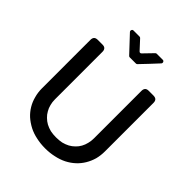

<svg xmlns="http://www.w3.org/2000/svg" viewBox="-255 -1088 1247 1247"><g transform="rotate(45 368.5 -464.5)"><path d="M240.2 -937.5H294.9Q301.8 -937.5 305.7 -932.6Q328.1 -908.2 363.3 -870.1Q367.2 -865.2 373 -865.2Q378.9 -865.2 382.8 -870.1Q409.2 -896.5 444.3 -933.6Q448.2 -937.5 454.1 -937.5H508.8Q517.6 -937.5 521 -929.2Q524.4 -920.9 518.6 -914.1Q463.9 -854.5 412.1 -800.8Q408.2 -796.9 402.3 -796.9H345.7Q339.8 -796.9 335.9 -801.8L230.5 -914.1Q224.6 -920.9 228 -929.2Q231.4 -937.5 240.2 -937.5ZM119.1 -730.5Q102.5 -730.5 93.8 -722.7Q85 -713.9 85 -697.3Q85 -548.8 85 -252Q85 -213.9 94.7 -179.7Q103.5 -145.5 121.1 -116.2Q138.7 -86.9 164.1 -63.5Q189.5 -41 222.7 -23.4Q254.9 -6.8 293 1Q331.1 9.8 375 9.8Q418 9.8 456.1 1Q494.1 -6.8 527.3 -23.4Q559.6 -40 585 -63.5Q610.4 -86.9 627.9 -116.2Q645.5 -145.5 655.3 -179.7Q664.1 -213.9 664.1 -252Q664.1 -400.4 664.1 -697.3Q664.1 -713.9 655.3 -722.7Q646.5 -730.5 629.9 -730.5Q616.2 -730.5 586.9 -730.5Q570.3 -730.5 562.5 -722.7Q553.7 -713.9 553.7 -697.3Q553.7 -551.8 553.7 -260.7Q553.7 -235.4 547.9 -213.9Q543 -192.4 532.2 -172.9Q521.5 -153.3 505.9 -138.7Q490.2 -123 470.7 -112.3Q450.2 -101.6 426.8 -95.7Q402.3 -90.8 375 -90.8Q346.7 -90.8 323.2 -95.7Q299.8 -101.6 279.3 -112.3Q259.8 -123 244.1 -138.7Q228.5 -153.3 217.8 -172.9Q206.1 -192.4 201.2 -213.9Q195.3 -235.4 195.3 -260.7Q195.3 -406.2 195.3 -697.3Q195.3 -713.9 186.5 -722.7Q178.7 -730.5 162.1 -730.5Q151.4 -730.5 140.6 -730.5Q129.9 -730.5 119.1 -730.5Z"/></g></svg>

Font: DeepSea
Style: Medium
Weight: 500
Designer: Stem
Version: Version 3.019;git-0a5106e0b